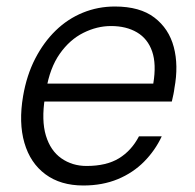

<svg xmlns="http://www.w3.org/2000/svg" viewBox="-20 -558 600 590"><path d="M236 12Q166 12 119.5 -22.5Q73 -57 55 -119Q37 -181 51 -263Q62 -327 88 -377.5Q114 -428 151 -464Q188 -500 234.5 -519Q281 -538 333 -538Q410 -538 454.5 -504Q499 -470 514 -413.5Q529 -357 516 -287Q515 -278 513 -268.5Q511 -259 508 -246H99L109 -301H451Q461 -361 447.5 -400Q434 -439 401 -458.5Q368 -478 321 -478Q278 -478 236 -457Q194 -436 163.5 -392.5Q133 -349 122 -282L118 -258Q107 -188 121 -141.5Q135 -95 168.5 -71.5Q202 -48 246 -48Q307 -48 345.5 -71.5Q384 -95 407 -139H477Q457 -96 423 -61.5Q389 -27 342 -7.5Q295 12 236 12Z"/></svg>

Font: DM Sans 9pt Light
Style: Italic
Weight: 300
Italic angle: -10°
Version: Version 4.004;gftools[0.9.30]